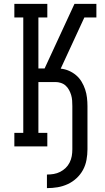

<svg xmlns="http://www.w3.org/2000/svg" viewBox="-20 -755 540 990"><path d="M222 215V145Q240 145 257.5 142Q275 139 290.5 131Q306 123 318.5 111Q331 99 339 83Q347 67 350 50Q353 33 353 15V-208Q353 -222 352 -236.5Q351 -251 347 -264.5Q343 -278 336 -291Q329 -304 318.5 -313.5Q308 -323 294 -327.5Q280 -332 266 -332H178V-70H224V0H54V-70H100V-665H54V-735H224V-665H178V-402H210L364 -735H431V-699L415 -665L293 -401Q315 -399 335.5 -390Q356 -381 372.5 -367Q389 -353 400.5 -334Q412 -315 419 -294Q426 -273 428.5 -251Q431 -229 431 -208V15Q431 42 426 69.5Q421 97 408 121Q395 145 374.5 164Q354 183 329 194.5Q304 206 277 210.5Q250 215 222 215ZM415 -665 431 -700V-735H477V-665Z"/></svg>

Font: Iosevka Slab
Style: Regular
Weight: 400
Monospace: yes
Designer: Belleve Invis
Foundry: Belleve Invis
Version: Version 11.2.4; ttfautohint (v1.8.3)